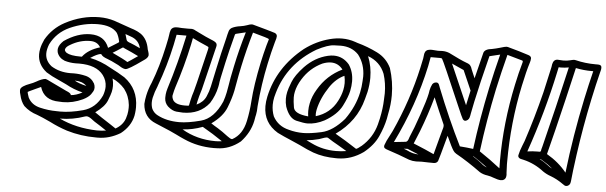

<svg xmlns="http://www.w3.org/2000/svg" viewBox="-49 -906 3470 1099"><g transform="rotate(5 1686.5 -356.5)"><path d="M404.8 -470.2Q436.5 -512.2 503.9 -532.7Q486.3 -564 445.3 -564Q385.7 -564 330.6 -530.8Q308.1 -518.1 305.2 -504.4Q304.7 -502.9 304.7 -501.5Q304.7 -493.2 316.4 -484.4Q339.4 -470.2 396 -470.2ZM632.3 -77.6Q673.3 -100.6 687 -140.1Q690.9 -151.9 693.4 -163.6Q697.3 -183.1 697.3 -202.1Q697.3 -210 696.8 -217.8Q691.4 -269.5 661.6 -308.6Q632.3 -342.3 590.8 -361.3Q596.7 -340.3 596.7 -318.8Q596.7 -301.8 592.8 -284.2Q589.4 -269 575.4 -233.4Q561.5 -197.8 508.8 -159.7Q542 -136.2 601.6 -98.1Q625.5 -82.5 632.3 -77.6ZM527.8 -57.1Q553.2 -57.1 579.1 -61Q544.9 -84.5 509.3 -106.4L498 -114.7Q475.6 -132.8 462.4 -132.8Q458 -132.8 453.6 -131.3Q383.3 -106.4 313 -106.4H310.1Q406.2 -60.5 527.8 -57.1ZM309.1 -146.5Q366.7 -146.5 438.5 -165.8Q510.3 -185.1 544.9 -259.3Q549.8 -272.5 552.2 -284.7Q555.2 -298.3 555.2 -310.5Q555.2 -346.7 532.7 -376.5Q492.2 -429.7 393.6 -429.7L372.1 -429.2Q339.4 -429.2 308.6 -438.5Q273.9 -452.6 264.6 -484.4Q263.2 -490.7 263.2 -496.6Q263.2 -502 264.2 -506.8Q268.6 -527.8 292.5 -550.3Q369.1 -602.5 443.4 -602.5Q523.9 -602.5 549.8 -533.7L594.7 -561.5Q608.9 -569.3 609.9 -573.2Q609.9 -575.2 608.9 -578.6Q602.5 -606.9 591.8 -624Q559.6 -663.6 480 -663.6Q400.4 -663.6 320.3 -627.9Q247.1 -594.7 211.9 -524.4Q206.1 -509.8 203.1 -496.1Q200.2 -483.4 200.2 -471.7Q200.2 -428.7 237.3 -399.9Q284.7 -370.6 346.2 -370.6L367.7 -371.1Q401.9 -371.1 435.5 -363Q469.2 -355 487.3 -323.2Q492.7 -311.5 492.7 -299.8Q492.7 -294.9 491.7 -290Q489.3 -278.8 476.3 -261Q463.4 -243.2 432.6 -228Q376.5 -201.7 319.3 -201.7Q308.6 -201.7 297.9 -202.6Q210.4 -202.6 187.5 -277.3L157.7 -263.7Q113.8 -243.7 113.3 -242.2V-241.7Q113.3 -236.8 122.1 -210.9Q142.6 -170.4 191.4 -158.7Q240.2 -147 287.1 -147ZM444.8 -305.7Q419.9 -330.1 380.9 -330.1H376.5Q404.3 -314.5 444.8 -305.7ZM667 -462.4 686 -474.6Q705.6 -487.8 725.1 -501.5Q687 -520.5 645 -538.6Q638.2 -543 635.3 -543Q632.8 -543 630.4 -541Q618.7 -533.2 606.9 -525.9Q606.9 -525.4 606.4 -525.4L578.1 -507.8Q646 -476.1 667 -462.4ZM731.4 -547.4Q720.7 -593.8 674.8 -609.4L642.1 -621.1Q647.5 -604.5 651.9 -587.4Q654.8 -578.6 676.8 -571.8Q691.4 -566.4 731.4 -547.4ZM536.1 -16.6H526.4Q437.5 -16.6 356.9 -41Q304.2 -58.1 255.9 -83Q209 -105 179.2 -116.2Q133.8 -129.9 101.6 -160.2Q81.5 -184.1 73.2 -222.7Q68.8 -235.8 68.8 -246.1Q68.8 -250 69.3 -253.4Q73.2 -271.5 123.5 -290Q139.2 -295.4 156.7 -305.2Q188.5 -323.7 208 -325.2Q214.4 -325.2 245.6 -309.1Q299.8 -283.7 333.5 -267.1Q356.4 -258.3 359.9 -249.5Q360.8 -248 360.8 -246.6V-245.6Q392.1 -248 426.3 -266.6Q374 -279.3 329.1 -304.7Q300.8 -318.8 281.2 -327.1Q244.6 -342.8 211.9 -363.3Q159.7 -404.3 159.7 -463.4Q159.7 -478.5 163.1 -495.1Q168.5 -521 182.1 -549.3Q221.2 -616.7 289.6 -653.3Q385.3 -704.1 485.8 -704.1Q530.8 -704.1 571.8 -691.4L672.4 -656.2Q704.1 -647 730 -629.9Q767.6 -602.1 776.9 -544.4L780.3 -534.2Q784.7 -522 784.7 -513.2Q784.7 -510.7 784.2 -508.3Q781.2 -494.6 756.3 -479Q676.3 -421.4 660.2 -421.4Q646.5 -421.4 627 -434.1L616.7 -440.4Q569.3 -464.4 552.7 -469.7Q522 -480.5 516.1 -492.2Q514.6 -494.6 510.3 -494.6Q506.3 -494.6 496.3 -491Q486.3 -487.3 472.4 -479.5Q458.5 -471.7 452.6 -467.3Q515.6 -454.6 574.2 -420.4Q620.1 -397.5 657.2 -374Q738.8 -313.5 738.8 -208.5Q738.8 -192.9 736.8 -176.8Q735.8 -168.5 734.4 -160.2Q721.2 -98.1 665 -54.2Q602.5 -16.6 536.1 -16.6Z M1015.6 -243.2 1036.1 -243.7Q1039.6 -243.7 1040.5 -249L1045.4 -273.4Q1048.8 -288.6 1052.7 -303.2Q1061 -321.3 1120.6 -574.2L1121.1 -577.6Q1122.1 -581.5 1122.1 -584Q1122.1 -585.9 1121.6 -587.6Q1121.1 -589.4 1112.3 -593.3Q1069.8 -611.3 1028.8 -631.8L1021.5 -594.7Q994.6 -468.3 953.1 -342.3Q947.8 -326.2 941.4 -295.4Q940.9 -293 940.9 -290.5Q940.9 -281.2 947.3 -268.6Q962.4 -243.2 1015.6 -243.2ZM1300.8 -75.2Q1302.7 -75.2 1304.2 -75.7Q1361.3 -106.9 1377.9 -186Q1390.1 -243.7 1393.6 -300.8Q1399.9 -395 1427.7 -526.9Q1438.5 -577.1 1452.1 -627.4Q1457.5 -647.9 1461.9 -660.6V-664.1Q1460.9 -668 1368.7 -692.9Q1339.8 -594.2 1318.8 -495.6Q1307.6 -443.8 1298.8 -392.6Q1295.9 -372.6 1291.5 -352.5Q1282.2 -307.1 1261.2 -253.7Q1240.2 -200.2 1176.3 -154.8Q1195.8 -141.6 1216.3 -129.9Q1239.7 -115.7 1274.9 -88.9Q1293 -75.2 1300.8 -75.2ZM1208 -55.2Q1226.1 -55.2 1245.1 -58.1Q1189 -96.7 1129.4 -130.4Q1071.8 -108.9 1015.1 -106Q1101.6 -55.2 1208 -55.2ZM992.7 -145.5Q1041.5 -145.5 1115.7 -165Q1189.9 -184.6 1233.9 -285.2Q1243.2 -312 1248.5 -338.4Q1252.4 -356.4 1254.9 -374Q1261.2 -418 1276.9 -491.7Q1297.9 -591.3 1327.6 -690.9Q1292 -681.6 1279.3 -679.2Q1273.4 -678.2 1270.8 -677Q1268.1 -675.8 1266.4 -671.9Q1264.6 -668 1242.7 -579.6Q1226.6 -513.2 1207 -419.9Q1205.1 -408.7 1202.6 -396.5Q1201.2 -380.9 1197.8 -365.7Q1187.5 -315.9 1159.2 -270.5Q1105.5 -201.7 1008.3 -201.7Q996.1 -201.7 971.4 -204.1Q946.8 -206.5 921.4 -229Q901.9 -248 900.9 -274.9V-281.7Q900.9 -297.4 904.3 -314Q905.8 -322.3 908.7 -331.1Q956.5 -481.9 990.7 -642.6H934.1Q928.7 -612.8 922.4 -583.5Q896.5 -462.4 852.1 -342.3Q851.1 -340.8 851.1 -338.9Q836.9 -306.2 829.1 -271.5Q826.2 -257.3 826.2 -244.6Q826.2 -224.6 833 -207.5Q844.7 -184.6 866.2 -173.8Q918.9 -145.5 992.7 -145.5ZM1202.1 -15.1Q1109.9 -15.1 1031.2 -50.3Q1006.3 -61 982.4 -73.2Q941.9 -92.8 904.3 -107.9Q882.3 -116.7 860.4 -126.5Q790 -154.3 784.7 -231.9Q786.1 -256.8 791.5 -281.7Q799.3 -318.8 815.9 -356.4Q853.5 -453.1 878.9 -570.8Q891.1 -627 891.6 -637.2Q892.6 -645.5 894 -653.3Q896 -661.1 898.4 -668Q906.2 -682.6 924.3 -684.6L938 -685.1Q949.2 -685.1 960 -683.6Q967.8 -683.1 995.6 -683.1L1019.5 -683.6Q1030.3 -682.6 1043 -674.3Q1116.2 -638.2 1133.3 -632.3Q1157.7 -623 1164.1 -614.3Q1167.5 -609.4 1167.5 -602.5Q1167.5 -598.6 1166.5 -594.7Q1112.8 -372.6 1105.5 -344.2Q1090.8 -296.9 1085.9 -272.9L1082.5 -254.4Q1121.6 -272.5 1136.2 -306.6Q1148.9 -335 1155.3 -365.2L1176.8 -465.8Q1195.8 -556.2 1219.2 -648.9L1223.6 -668.5Q1225.6 -678.2 1229.5 -689.9Q1233.4 -701.7 1245.1 -709Q1266.6 -719.7 1293.9 -723.1Q1314 -726.1 1330.1 -731.9Q1349.1 -739.3 1358.9 -739.3Q1362.3 -739.3 1365.7 -738.3Q1460.4 -712.4 1492.7 -702.1Q1506.3 -696.3 1506.3 -683.6Q1505.9 -677.2 1504.4 -670.4Q1502 -659.7 1498 -648.4Q1481.9 -590.8 1467.8 -523.4Q1441.9 -402.8 1431.6 -275.9Q1431.2 -245.1 1426.8 -225.6L1424.3 -214.8Q1422.9 -202.1 1419.9 -189.5Q1405.8 -122.1 1354 -66.4Q1292.5 -16.6 1220.7 -15.6Z M1725.1 -242.7Q1722.7 -258.3 1722.7 -274.4Q1722.7 -296.4 1727.5 -318.8Q1735.8 -359.4 1760.3 -399.9Q1809.6 -484.4 1897 -526.9Q1870.6 -561.5 1829.1 -561.5Q1806.2 -561.5 1779.3 -550.8Q1708.5 -517.1 1667 -449.2Q1644 -412.1 1636.7 -376.5Q1633.3 -361.8 1633.3 -343.8Q1633.3 -323.2 1639.4 -286.6Q1645.5 -250 1725.1 -242.7ZM1768.1 -247.6Q1850.6 -272.5 1888.7 -347.2Q1905.3 -378.9 1912.1 -410.2Q1916.5 -430.2 1916.5 -450.2Q1916.5 -471.2 1911.6 -492.2Q1864.3 -470.7 1830.1 -420.4Q1784.7 -353 1770 -285.6Q1767.1 -270.5 1767.1 -259.3Q1767.1 -252.9 1768.1 -247.6ZM1723.1 -202.1Q1703.1 -202.1 1660.6 -211.9Q1618.2 -221.7 1595.2 -287.1Q1588.9 -309.1 1588.9 -332.5Q1588.9 -351.6 1593.3 -371.6Q1596.7 -389.2 1612.5 -429.9Q1628.4 -470.7 1675.8 -521Q1733.9 -581.1 1808.1 -598.1Q1825.7 -602.1 1841.3 -602.1Q1894 -602.1 1930.2 -559.6Q1958 -518.6 1958 -463.4Q1958 -438 1952.1 -409.2Q1944.8 -373.5 1918.2 -321.3Q1891.6 -269 1821.3 -228.5Q1771 -202.1 1723.1 -202.1ZM1704.6 -145.5Q1744.1 -145.5 1809.1 -159.7Q1874 -173.8 1937.5 -247.1Q1991.7 -322.8 2009.3 -405.3Q2016.1 -437.5 2017.6 -470.7Q2019 -484.4 2019 -497.1Q2019 -567.9 1978.5 -620.6Q1939 -662.1 1876 -662.1Q1872.6 -662.1 1837.2 -660.9Q1801.8 -659.7 1738.8 -627Q1579.1 -532.2 1529.3 -362.3Q1524.9 -348.6 1522 -335Q1517.1 -312.5 1517.1 -291.5Q1517.1 -257.3 1529.3 -225.6Q1558.6 -171.4 1621.6 -156.7Q1661.6 -145.5 1704.6 -145.5ZM1899.9 -59.1Q1929.2 -59.1 1960 -64Q1935.1 -79.6 1909.7 -93.8Q1878.4 -110.8 1849.6 -129.9Q1846.2 -131.8 1841.8 -131.8Q1834.5 -131.8 1812.5 -123.5Q1804.2 -120.1 1798.8 -118.7Q1762.7 -108.9 1727.5 -106Q1743.7 -99.1 1759.3 -90.8Q1824.2 -59.1 1899.9 -59.1ZM2014.2 -81.5Q2024.4 -84.5 2042 -99.6L2044.4 -101.1Q2106 -154.3 2126.5 -231.4Q2131.3 -250 2135.3 -268.1Q2147.5 -325.2 2148.9 -376.5Q2150.4 -395 2150.4 -412.6Q2150.4 -470.2 2133.8 -522.9Q2106.9 -590.8 2036.6 -616.2Q2060.1 -557.6 2060.1 -493.2Q2060.1 -453.6 2051.3 -411.6Q2046.9 -391.6 2040.5 -370.6Q2006.8 -239.7 1890.1 -157.7Q1942.9 -127.9 2014.2 -81.5ZM1914.6 -18.1H1904.8Q1832 -18.1 1772.5 -39.1Q1738.8 -51.3 1689.9 -75.7Q1663.6 -87.9 1636.7 -99.1Q1597.7 -115.2 1560.1 -133.8Q1476.1 -184.1 1476.1 -280.3Q1476.1 -306.2 1482.4 -335.4Q1519.5 -506.3 1666.5 -624.5Q1732.9 -674.3 1810.5 -694.3Q1846.7 -703.6 1879.9 -703.6Q1919.4 -703.6 1956.1 -690.9L1968.8 -686.5Q2029.8 -669.9 2085.2 -642.3Q2140.6 -614.7 2167 -559.1Q2191.4 -482.4 2191.4 -404.3Q2191.4 -350.6 2179.7 -295.9Q2177.7 -282.2 2174.8 -268.1Q2164.6 -219.7 2140.6 -166.3Q2116.7 -112.8 2061 -67.9Q1992.7 -19 1914.6 -18.1Z M2841.3 -42Q2840.8 -62.5 2840.8 -83Q2840.8 -303.7 2888.7 -527.3Q2902.3 -592.8 2920.9 -658.2Q2921.4 -660.2 2921.4 -661.6Q2921.4 -668 2915 -668.9L2830.6 -692.9Q2804.2 -591.8 2782.2 -490.2Q2744.1 -309.6 2721.2 -128.9Q2783.2 -87.9 2841.3 -42ZM2769 -41Q2730 -70.3 2688.5 -97.2L2684.1 -97.7Q2722.2 -73.2 2735.8 -61.5Q2751 -46.9 2769 -41ZM2459 -89.8Q2471.7 -136.2 2483.6 -181.9Q2495.6 -227.5 2498 -234.9L2501 -245.1Q2502.4 -251.5 2502.4 -255.9Q2502.4 -260.7 2501 -264.2Q2467.8 -338.9 2436.5 -414.6Q2408.7 -313.5 2370.1 -213.9L2340.3 -141.1Q2415.5 -110.4 2459 -89.8ZM2372.6 -80.6Q2340.3 -94.7 2307.6 -107.4L2306.6 -106.9H2304.2L2307.1 -107.4L2286.6 -106L2307.6 -97.7Q2337.9 -82 2372.6 -80.6ZM2619.6 -385.3 2638.2 -470.7 2588.4 -584.5Q2553.7 -599.6 2519 -615.7Q2543.9 -560.1 2619.6 -385.3ZM2226.6 -139.2Q2260.3 -143.6 2293.9 -146.5Q2304.7 -147.9 2310.5 -167L2313 -174.8Q2335.9 -227.1 2363.3 -307.6Q2393.1 -394 2400.9 -432.6L2404.3 -452.6Q2408.2 -471.7 2416.5 -487.8Q2425.3 -500 2439.5 -500Q2449.2 -500 2453.6 -491.2L2454.1 -490.7L2460.4 -474.6L2460 -475.1Q2530.3 -297.4 2605 -147.5Q2646.5 -144.5 2682.1 -139.6Q2705.1 -316.9 2742.7 -494.6Q2763.7 -592.8 2789.1 -690.9Q2758.8 -683.1 2728.5 -676.3Q2689 -521.5 2665 -409.7Q2652.3 -348.6 2651.4 -341.8Q2650.4 -335 2648.9 -327.6Q2647.9 -324.2 2646.2 -316.9Q2644.5 -309.6 2637.2 -302.7Q2628.4 -295.9 2622.1 -295.9Q2614.3 -295.9 2607.9 -304.7Q2603 -311.5 2574.7 -377.9Q2469.2 -624.5 2459.5 -638.7Q2457 -641.6 2448.7 -641.6H2394Q2389.6 -615.7 2384.3 -589.4Q2335.4 -360.8 2226.6 -139.2ZM2855 24.9Q2839.4 24.9 2809.6 13.7Q2798.8 8.8 2777.8 4.9Q2751.5 1.5 2731.9 -10.3Q2658.2 -64 2587.9 -103.5Q2576.7 -110.4 2571.3 -119.1Q2560.5 -133.8 2529.8 -201.7Q2492.2 -62.5 2488.3 -53.7Q2482.4 -41 2466.3 -39.6L2432.6 -40Q2413.6 -41 2394 -41Q2386.2 -41 2378.4 -40.3Q2370.6 -39.6 2362.8 -39.6Q2341.8 -39.6 2322.3 -45.9Q2259.3 -70.8 2194.3 -91.8Q2184.6 -94.7 2177.7 -99.6Q2172.9 -103 2172.9 -109.9Q2172.9 -113.3 2173.8 -116.7Q2183.1 -143.6 2198.2 -169.9Q2207 -186 2214.4 -201.7Q2298.3 -385.3 2340.8 -577.1L2352.1 -630.9Q2354 -650.4 2355.5 -657.7Q2360.8 -682.1 2386.7 -683.6L2397 -684.1Q2403.3 -684.1 2432.6 -681.6Q2439.5 -681.6 2445.8 -682.1Q2452.1 -682.6 2458 -682.6Q2479 -682.6 2498 -674.8Q2568.4 -639.2 2598.6 -628.4Q2612.3 -624.5 2621.6 -616.7Q2630.4 -606.4 2634.3 -591.3Q2640.6 -574.7 2654.8 -543Q2672.9 -618.2 2692.4 -693.4Q2699.7 -714.8 2739.7 -718.8Q2761.7 -723.1 2783.7 -729.5Q2814 -738.8 2821.3 -738.8Q2829.1 -738.8 2838.4 -735.4Q2893.6 -720.7 2950.7 -702.1Q2966.3 -696.8 2966.8 -685.1Q2966.8 -678.7 2965.3 -671.4Q2964.4 -665.5 2961.9 -658.7Q2946.3 -609.9 2928.2 -523.9Q2882.3 -307.6 2882.3 -82.5V-68.4Q2883.3 -28.8 2884.3 -19.5Q2885.3 -14.2 2885.3 -8.8Q2885.3 -1 2883.3 6.8Q2877 24.9 2855 24.9Z M2992.2 -152.3Q3021.5 -156.7 3049.8 -156.7H3062Q3068.4 -156.7 3069.8 -163.6L3071.3 -172.4L3075.7 -188Q3080.6 -208 3085.4 -227.5Q3128.9 -398.9 3187 -651.9Q3163.6 -647.5 3141.1 -647.5L3128.9 -647.9L3123 -620.1Q3073.2 -385.3 2992.2 -152.3ZM3220.2 -50.3Q3245.1 -265.6 3291 -481.4Q3308.1 -562 3328.1 -642.6H3319.3Q3272 -642.6 3227.5 -651.9Q3185.5 -468.8 3140.6 -286.1Q3118.7 -197.3 3113.3 -177.7L3105.5 -147Q3174.8 -106.9 3220.2 -50.3ZM3072.3 -114.7 3066.4 -115.2Q3091.3 -102.1 3113.8 -85Q3127 -72.8 3142.1 -66.9Q3115.2 -89.8 3084 -107.9L3079.6 -110.4Q3077.1 -111.3 3075.7 -112.8L3073.7 -113.8ZM3230 25.4Q3225.1 25.4 3220.7 22.9L3206.1 13.2Q3174.3 -9.3 3138.2 -22.9Q3113.8 -31.2 3092.3 -45.9Q3039.1 -87.4 2975.1 -102.5L2968.3 -104Q2942.9 -107.4 2942.9 -123V-126Q2948.7 -153.3 2960.4 -181.6Q2966.3 -196.3 2971.7 -210.4Q3017.1 -347.2 3054.7 -498Q3070.8 -565.9 3087.9 -646Q3088.9 -653.8 3090.3 -662.1Q3096.2 -689.5 3118.7 -690.4Q3127 -690.4 3134 -689.5Q3141.1 -688.5 3151.4 -688.5Q3173.3 -688.5 3191.4 -693.4Q3207 -697.8 3214.4 -697.8Q3218.8 -697.8 3222.2 -696.8Q3277.3 -683.1 3336.9 -683.1H3352.1Q3371.1 -682.6 3372.1 -670.4Q3372.6 -668 3372.6 -665Q3372.6 -658.2 3370.6 -650.4L3367.7 -639.2Q3350.1 -569.8 3331.5 -481.9Q3296.9 -318.4 3274.4 -155.8Q3260.3 -53.7 3255.9 -4.9L3253.9 6.3Q3252.4 11.7 3248.5 16.6Q3240.2 25.4 3230 25.4Z"/></g></svg>

Font: Third Street
Style: Regular
Weight: 400
Designer: GGBotNet
Foundry: GGBotNet
Version: 0.90